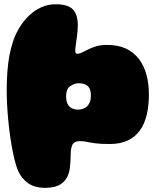

<svg xmlns="http://www.w3.org/2000/svg" viewBox="-20 -645 767 902"><path d="M192 237.5Q137.5 237.5 104.8 210Q72 182.5 58 139Q48.5 110 41.2 74Q34 38 28.2 -1.5Q22.5 -41 18.8 -80.5Q15 -120 13.2 -156.2Q11.5 -192.5 11.5 -221.5Q11.5 -266 14.5 -306.8Q17.5 -347.5 24.2 -384Q31 -420.5 42 -452.5Q53 -484.5 69 -511.5Q90.5 -547.5 117.5 -572.8Q144.5 -598 175.8 -611.5Q207 -625 242 -625Q298.5 -625 322 -601Q345.5 -577 345.5 -526.5Q345.5 -512.5 344.2 -498.5Q343 -484.5 341.2 -471.2Q339.5 -458 337.8 -446.5Q336 -435 334.8 -425.2Q333.5 -415.5 333.5 -408.5Q333.5 -392.5 342 -392.5Q353.5 -392.5 366.2 -398.8Q379 -405 395.2 -413.2Q411.5 -421.5 433 -427.8Q454.5 -434 483.5 -434Q534.5 -434 571.5 -416.8Q608.5 -399.5 632.5 -368Q656.5 -336.5 668 -294.2Q679.5 -252 679.5 -201.5Q679.5 -148.5 669.2 -105.5Q659 -62.5 637 -32Q615 -1.5 580.2 15Q545.5 31.5 496 31.5Q450.5 31.5 426 28Q401.5 24.5 386.8 21.2Q372 18 355 18Q328.5 18 320.2 35Q312 52 312 81.5Q312 91 311.5 102.5Q311 114 310 126Q309 138 307.5 148.5Q306 159 304 166Q293.5 201 266.8 219.2Q240 237.5 192 237.5ZM346.5 -130Q358 -130 368.8 -133.5Q379.5 -137 388 -144.5Q396.5 -152 401.8 -165Q407 -178 407 -196.5Q407 -220 399.2 -232.2Q391.5 -244.5 378.5 -249.2Q365.5 -254 349.5 -254Q331 -254 310.8 -241Q290.5 -228 290.5 -192.5Q290.5 -187.5 291 -182.8Q291.5 -178 292.2 -173.5Q293 -169 294.2 -165Q295.5 -161 297 -157.5Q301.5 -149 308.5 -142.8Q315.5 -136.5 325 -133.2Q334.5 -130 346.5 -130Z"/></svg>

Font: Gluten Black
Style: Regular
Weight: 900
Designer: Tyler Finck
Foundry: Etcetera Type Company
Version: Version 1.300